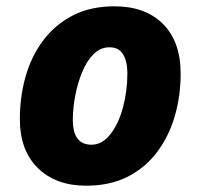

<svg xmlns="http://www.w3.org/2000/svg" viewBox="-20 -579 635 609"><path d="M253 10Q157 10 100 -46Q43 -102 43 -201Q43 -273 61.5 -337.5Q80 -402 118 -452Q156 -502 212 -530.5Q268 -559 343 -559Q441 -559 497 -503Q553 -447 553 -345Q553 -275 534.5 -211Q516 -147 478.5 -97Q441 -47 385 -18.5Q329 10 253 10ZM270 -120Q304 -120 330 -153Q356 -186 370 -238Q384 -290 384 -347Q384 -384 370.5 -406.5Q357 -429 327 -429Q299 -429 277.5 -408Q256 -387 241.5 -352.5Q227 -318 219 -277.5Q211 -237 211 -199Q211 -120 270 -120Z"/></svg>

Font: Noto Sans ExtraBold
Style: Italic
Weight: 800
Italic angle: -12°
Designer: Monotype Design Team
Foundry: Monotype Imaging Inc.
Version: Version 2.013; ttfautohint (v1.8.4.7-5d5b)